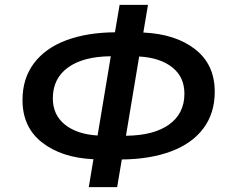

<svg xmlns="http://www.w3.org/2000/svg" viewBox="-20 -752 926 785"><path d="M362 -101Q232 -107 152 -169.5Q72 -232 72 -343Q72 -431 118.5 -493Q165 -555 250 -587Q335 -619 450 -620L469 -732H585L566 -619Q698 -613 778 -550.5Q858 -488 858 -377Q858 -289 811.5 -227Q765 -165 679 -133Q593 -101 478 -100L459 13H343ZM379 -198 433 -522Q320 -521 258 -476Q196 -431 196 -350Q196 -282 245.5 -242.5Q295 -203 379 -198ZM734 -369Q734 -437 684.5 -476.5Q635 -516 549 -521L495 -197Q609 -198 671.5 -243Q734 -288 734 -369Z"/></svg>

Font: Nebula Sans Semibold
Style: Regular
Weight: 600
Italic angle: -9°
Designer: Paul D. Hunt for Adobe (as Source Sans)
Foundry: Nebula Entertainment & Broadcasting LLC
Version: Version 1.010